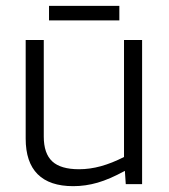

<svg xmlns="http://www.w3.org/2000/svg" viewBox="-20 -631 579 658"><path d="M231 7Q150 7 109 -34Q68 -75 68 -156V-494H130V-163Q130 -105 159 -78Q188 -51 251 -51Q288 -51 326 -61.5Q364 -72 405 -93V-494H467V0H411L408 -45H407Q356 -17 314.5 -5Q273 7 231 7ZM389 -611V-561H148V-611Z"/></svg>

Font: Blinker Light
Style: Regular
Weight: 300
Designer: Juergen Huber
Foundry: supertype
Version: Version 1.017;hotconv 1.0.117;makeotfexe 2.5.65602